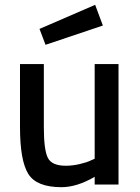

<svg xmlns="http://www.w3.org/2000/svg" viewBox="-20 -766 580 797"><path d="M373 -500H472V0H373V-32Q299 11 235 11Q132 11 97.5 -44Q63 -99 63 -239V-500H162V-238Q162 -144 178.5 -111Q195 -78 253 -78Q281 -78 311 -85Q341 -92 357 -100L373 -107ZM144 -646 375 -746 407 -660 169 -580Z"/></svg>

Font: TitilliumText
Style: Medium
Weight: 500
Designer: Accademia di Belle Arti di Urbino and others
Foundry: Accademia di Belle Arti di Urbino and others.
Version: Version 60.001